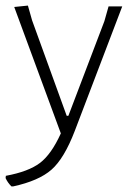

<svg xmlns="http://www.w3.org/2000/svg" viewBox="-37 -478 474 688"><path d="M63 -458 78 -405 202 -63H208L337 -402L352 -455H401L231 -9Q193 90 147.5 130Q102 170 10 190H4Q-10 176 -17 160L-16 152Q65 137 106 106Q147 75 181 0L14 -453Z"/></svg>

Font: Alegreya Sans SC Light
Style: Regular
Weight: 300
Designer: Juan Pablo del Peral
Foundry: Huerta Tipografica
Version: Version 2.007